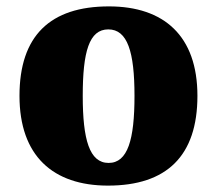

<svg xmlns="http://www.w3.org/2000/svg" viewBox="-20 -571 680 601"><path d="M318 10C502 10 598 -83 598 -271C598 -459 493 -551 321 -551C137 -551 41 -459 41 -271C41 -83 146 10 318 10ZM320 -61C260 -61 239 -134 239 -271C239 -409 259 -479 319 -479C379 -479 401 -409 401 -271C401 -134 380 -61 320 -61Z"/></svg>

Font: Noto Serif Georgian Black
Style: Regular
Weight: 900
Designer: Monotype Design Team, Akaki Razmadze
Foundry: Google LLC
Version: Version 2.003